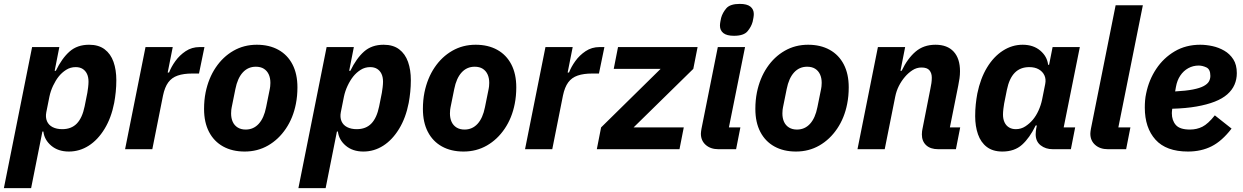

<svg xmlns="http://www.w3.org/2000/svg" viewBox="-46 -767 6389 987"><path d="M-26 200 119 -525H259L235 -403H241Q272 -467 311.5 -502Q351 -537 412 -537Q461 -537 492 -513.5Q523 -490 537.5 -449Q552 -408 552 -355Q552 -324 549 -294.5Q546 -265 541 -238Q526 -161 491.5 -104.5Q457 -48 410 -18Q363 12 308 12Q253 12 217.5 -18Q182 -48 177 -91H172L114 200ZM274 -103Q321 -103 349 -132Q377 -161 389 -220L403 -290Q405 -301 407 -318Q409 -335 409 -347Q409 -371 401 -387.5Q393 -404 378.5 -413Q364 -422 343 -422Q316 -422 294 -408Q272 -394 256 -374Q240 -354 227 -326.5Q214 -299 208 -270L192 -190Q187 -164 195.5 -144Q204 -124 224.5 -113.5Q245 -103 274 -103Z M737 0H597L702 -525H842L816 -394H823Q834 -423 855.5 -453Q877 -483 908.5 -504Q940 -525 980 -525H1005L977 -389H942Q898 -389 867.5 -378.5Q837 -368 819 -343.5Q801 -319 792 -276Z M1212 12Q1148 12 1101 -14Q1054 -40 1028.5 -89Q1003 -138 1003 -207Q1003 -230 1005 -251Q1007 -272 1011 -292Q1026 -365 1063 -420Q1100 -475 1154 -506Q1208 -537 1274 -537Q1338 -537 1385 -511Q1432 -485 1457.5 -436Q1483 -387 1483 -318Q1483 -296 1481 -274.5Q1479 -253 1475 -233Q1461 -161 1423.5 -105.5Q1386 -50 1332 -19Q1278 12 1212 12ZM1217 -101Q1257 -101 1284 -130.5Q1311 -160 1322 -216L1341 -310Q1342 -315 1343 -323Q1344 -331 1344 -341Q1344 -366 1335.5 -384.5Q1327 -403 1310.5 -413.5Q1294 -424 1269 -424Q1229 -424 1202 -394.5Q1175 -365 1164 -309L1145 -215Q1144 -211 1143 -202.5Q1142 -194 1142 -184Q1142 -159 1150.5 -140.5Q1159 -122 1176 -111.5Q1193 -101 1217 -101Z M1488 200 1633 -525H1773L1749 -403H1755Q1786 -467 1825.5 -502Q1865 -537 1926 -537Q1975 -537 2006 -513.5Q2037 -490 2051.5 -449Q2066 -408 2066 -355Q2066 -324 2063 -294.5Q2060 -265 2055 -238Q2040 -161 2005.5 -104.5Q1971 -48 1924 -18Q1877 12 1822 12Q1767 12 1731.5 -18Q1696 -48 1691 -91H1686L1628 200ZM1788 -103Q1835 -103 1863 -132Q1891 -161 1903 -220L1917 -290Q1919 -301 1921 -318Q1923 -335 1923 -347Q1923 -371 1915 -387.5Q1907 -404 1892.5 -413Q1878 -422 1857 -422Q1830 -422 1808 -408Q1786 -394 1770 -374Q1754 -354 1741 -326.5Q1728 -299 1722 -270L1706 -190Q1701 -164 1709.5 -144Q1718 -124 1738.5 -113.5Q1759 -103 1788 -103Z M2337 12Q2273 12 2226 -14Q2179 -40 2153.5 -89Q2128 -138 2128 -207Q2128 -230 2130 -251Q2132 -272 2136 -292Q2151 -365 2188 -420Q2225 -475 2279 -506Q2333 -537 2399 -537Q2463 -537 2510 -511Q2557 -485 2582.5 -436Q2608 -387 2608 -318Q2608 -296 2606 -274.5Q2604 -253 2600 -233Q2586 -161 2548.5 -105.5Q2511 -50 2457 -19Q2403 12 2337 12ZM2342 -101Q2382 -101 2409 -130.5Q2436 -160 2447 -216L2466 -310Q2467 -315 2468 -323Q2469 -331 2469 -341Q2469 -366 2460.5 -384.5Q2452 -403 2435.5 -413.5Q2419 -424 2394 -424Q2354 -424 2327 -394.5Q2300 -365 2289 -309L2270 -215Q2269 -211 2268 -202.5Q2267 -194 2267 -184Q2267 -159 2275.5 -140.5Q2284 -122 2301 -111.5Q2318 -101 2342 -101Z M2793 0H2653L2758 -525H2898L2872 -394H2879Q2890 -423 2911.5 -453Q2933 -483 2964.5 -504Q2996 -525 3036 -525H3061L3033 -389H2998Q2954 -389 2923.5 -378.5Q2893 -368 2875 -343.5Q2857 -319 2848 -276Z M3447 0H3022L3044 -112L3350 -413H3109L3131 -525H3540L3518 -413L3211 -112H3469Z M3727 -583Q3690 -583 3672.5 -597Q3655 -611 3655 -635Q3655 -644 3657 -655Q3659 -666 3661 -675Q3668 -701 3687.5 -724Q3707 -747 3757 -747Q3794 -747 3811.5 -733Q3829 -719 3829 -695Q3829 -686 3827 -675Q3825 -664 3823 -655Q3816 -629 3796.5 -606Q3777 -583 3727 -583ZM3738 0H3647Q3607 0 3582 -22Q3557 -44 3557 -80Q3557 -86 3558 -92Q3559 -98 3560 -105L3644 -525H3784L3701 -112H3760Z M4046 12Q3982 12 3935 -14Q3888 -40 3862.5 -89Q3837 -138 3837 -207Q3837 -230 3839 -251Q3841 -272 3845 -292Q3860 -365 3897 -420Q3934 -475 3988 -506Q4042 -537 4108 -537Q4172 -537 4219 -511Q4266 -485 4291.5 -436Q4317 -387 4317 -318Q4317 -296 4315 -274.5Q4313 -253 4309 -233Q4295 -161 4257.5 -105.5Q4220 -50 4166 -19Q4112 12 4046 12ZM4051 -101Q4091 -101 4118 -130.5Q4145 -160 4156 -216L4175 -310Q4176 -315 4177 -323Q4178 -331 4178 -341Q4178 -366 4169.5 -384.5Q4161 -403 4144.5 -413.5Q4128 -424 4103 -424Q4063 -424 4036 -394.5Q4009 -365 3998 -309L3979 -215Q3978 -211 3977 -202.5Q3976 -194 3976 -184Q3976 -159 3984.5 -140.5Q3993 -122 4010 -111.5Q4027 -101 4051 -101Z M4502 0H4362L4467 -525H4607L4583 -403H4589Q4619 -466 4660.5 -501.5Q4702 -537 4763 -537Q4824 -537 4856.5 -501.5Q4889 -466 4889 -401Q4889 -382 4886.5 -364.5Q4884 -347 4880 -327L4837 -112H4890L4868 0H4777Q4737 0 4715 -20.5Q4693 -41 4693 -76Q4693 -85 4694 -92.5Q4695 -100 4696 -104L4737 -312Q4740 -326 4742 -339.5Q4744 -353 4744 -368Q4744 -391 4732 -405.5Q4720 -420 4691 -420Q4666 -420 4644.5 -406Q4623 -392 4606 -372Q4588 -351 4575 -325.5Q4562 -300 4556 -270Z M5459 0H5366Q5329 0 5303.5 -20Q5278 -40 5278 -77Q5278 -85 5279 -94Q5280 -103 5281 -107L5284 -122H5278Q5247 -58 5208 -23Q5169 12 5107 12Q5058 12 5027 -11.5Q4996 -35 4981.5 -76.5Q4967 -118 4967 -170Q4967 -202 4970 -230.5Q4973 -259 4978 -286Q4994 -364 5028 -420Q5062 -476 5109.5 -506.5Q5157 -537 5211 -537Q5266 -537 5301.5 -507Q5337 -477 5342 -434H5347L5365 -525H5505L5422 -112H5481ZM5176 -103Q5203 -103 5225 -117.5Q5247 -132 5263 -151Q5280 -171 5292.5 -198.5Q5305 -226 5311 -255L5327 -335Q5332 -360 5323 -379.5Q5314 -399 5294 -410.5Q5274 -422 5245 -422Q5199 -422 5170.5 -393Q5142 -364 5130 -305L5116 -235Q5114 -225 5112 -207.5Q5110 -190 5110 -178Q5110 -155 5118 -138Q5126 -121 5141 -112Q5156 -103 5176 -103Z M5743 0H5649Q5609 0 5584 -22Q5559 -44 5559 -80Q5559 -86 5560 -92Q5561 -98 5562 -105L5689 -740H5829L5703 -112H5765Z M6061 12Q5949 12 5894 -49Q5839 -110 5839 -214Q5839 -233 5840.5 -251Q5842 -269 5846 -287Q5860 -356 5897.5 -412.5Q5935 -469 5992.5 -503Q6050 -537 6124 -537Q6154 -537 6186.5 -530Q6219 -523 6247.5 -506.5Q6276 -490 6294 -462Q6312 -434 6312 -391Q6312 -359 6300 -331.5Q6288 -304 6263 -282Q6238 -260 6198.5 -244.5Q6159 -229 6105 -219.5Q6051 -210 5980 -208Q5979 -199 5978.5 -194Q5978 -189 5978 -185Q5978 -148 5998.5 -124.5Q6019 -101 6071 -101Q6106 -101 6135 -115.5Q6164 -130 6199 -174L6285 -106Q6236 -42 6182.5 -15Q6129 12 6061 12ZM6116 -430Q6087 -430 6062.5 -416.5Q6038 -403 6021.5 -378.5Q6005 -354 5999 -320L5995 -297Q6051 -300 6086.5 -307Q6122 -314 6141.5 -324.5Q6161 -335 6168.5 -348Q6176 -361 6176 -377Q6176 -411 6155.5 -420.5Q6135 -430 6116 -430Z"/></svg>

Font: IBM Plex Sans
Style: Bold Italic
Weight: 700
Italic angle: -11.31°
Designer: Mike Abbink, Paul van der Laan, Pieter van Rosmalen
Foundry: Bold Monday
Version: Version 3.201